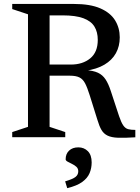

<svg xmlns="http://www.w3.org/2000/svg" viewBox="-20 -696 711 974"><path d="M339.5 -368.5Q399.5 -368.5 437.8 -400Q476 -431.5 476 -493.5Q476 -533.5 459 -561.2Q442 -589 403 -603.5Q364 -618 298 -618H147.5L155.5 -676H353.5Q438 -676 489.2 -653.5Q540.5 -631 564 -592.5Q587.5 -554 587.5 -506.5Q587.5 -461.5 568 -426.2Q548.5 -391 509.8 -368Q471 -345 413.5 -337V-340.5Q453 -338 476.8 -327Q500.5 -316 515.5 -293.2Q530.5 -270.5 542.5 -233L584 -107Q595 -74.5 605.5 -59.5Q616 -44.5 630.2 -40.8Q644.5 -37 666.5 -37V0.5Q612.5 4 579 2.8Q545.5 1.5 525.8 -8Q506 -17.5 494.8 -36.8Q483.5 -56 474 -88.5L435 -213Q423 -251.5 411.8 -273Q400.5 -294.5 383 -303.2Q365.5 -312 335 -312H154.5L146 -368.5ZM231.5 -676V-52.5L311 -26V0H42V-26L122 -52.5V-623.5L42 -650V-676ZM310.5 224Q349.5 212.5 363.2 201.5Q377 190.5 377 173Q377 159 367.5 150.2Q358 141.5 345.2 135.5Q332.5 129.5 322.8 124Q313 118.5 313 112Q313 84.5 330.5 68Q348 51.5 377.5 51.5Q406.5 51.5 425.8 71Q445 90.5 445 128Q445 157 434.5 182.2Q424 207.5 397.2 227Q370.5 246.5 321 258.5Z"/></svg>

Font: Newsreader 16pt Medium
Style: Regular
Weight: 500
Designer: Hugues Gentile
Foundry: Production Type
Version: Version 1.003